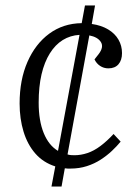

<svg xmlns="http://www.w3.org/2000/svg" viewBox="-20 -659 509 705"><path d="M169 26 183 -48Q139 -62 110 -95Q81 -128 66.5 -175.5Q52 -223 52 -279Q52 -366 81 -432Q110 -498 161 -535.5Q212 -573 280 -574L292 -639H329L317 -571Q352 -566 377 -551Q402 -536 415 -513.5Q428 -491 428 -464Q428 -438 415 -423Q402 -408 378 -408Q361 -408 347.5 -417Q334 -426 327 -441L342 -460Q362 -486 350.5 -504.5Q339 -523 308 -529L228 -92Q234 -90 240.5 -89.5Q247 -89 253 -89Q277 -89 301 -97Q325 -105 349 -123Q373 -141 397 -167L423 -139Q409 -122 391 -105Q373 -88 350 -73Q327 -58 299 -49Q271 -40 239 -40Q234 -40 228.5 -40Q223 -40 218 -41L206 26ZM193 -105 272 -531Q238 -529 210.5 -512Q183 -495 163 -463Q143 -431 132.5 -386Q122 -341 122 -282Q122 -216 140.5 -170.5Q159 -125 193 -105Z"/></svg>

Font: Literata 24pt Light
Style: Italic
Weight: 300
Italic angle: -2°
Designer: Latin by Veronika Burian and Jose Scaglione. Greek by Irene Vlachou. Cyrillic by Vera Evstafieva
Foundry: TypeTogether
Version: Version 3.103;gftools[0.9.29]